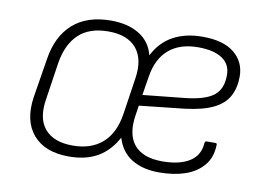

<svg xmlns="http://www.w3.org/2000/svg" viewBox="-61 -585 948 688"><g transform="rotate(10 413.0 -241.0)"><path d="M226 12Q139 12 96 -38Q53 -88 66 -176L89 -318Q102 -403 153.5 -448.5Q205 -494 292 -494Q354 -494 395 -468.5Q436 -443 448 -395Q473 -445 518 -469.5Q563 -494 625 -494Q701 -494 740.5 -461.5Q780 -429 780 -376Q780 -335 763.5 -304.5Q747 -274 709.5 -255.5Q672 -237 608 -229L442 -211L437 -178Q425 -105 456.5 -67Q488 -29 559 -29Q621 -29 657.5 -51.5Q694 -74 697 -120Q698 -127 704 -127H736Q742 -127 741 -120Q740 -75 715 -45.5Q690 -16 649 -2Q608 12 554 12Q495 12 455 -12.5Q415 -37 400 -87Q373 -37 330.5 -12.5Q288 12 226 12ZM233 -29Q300 -29 341 -65Q382 -101 393 -172L413 -305Q424 -376 391.5 -415Q359 -454 289 -454Q220 -454 181 -417Q142 -380 131 -310L111 -177Q99 -105 131.5 -67Q164 -29 233 -29ZM448 -251 603 -267Q674 -275 704 -299Q734 -323 734 -372Q735 -412 704 -433Q673 -454 616 -454Q549 -454 509 -419.5Q469 -385 459 -319Z"/></g></svg>

Font: Sofia Sans ExtraLight
Style: Italic
Weight: 250
Italic angle: -9°
Version: Version 4.100-B